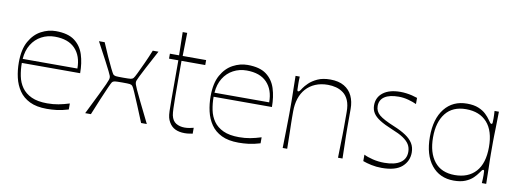

<svg xmlns="http://www.w3.org/2000/svg" viewBox="-55 -938 3400 1258"><g transform="rotate(10 1645.5 -309.0)"><path d="M287 16Q218 16 173 -6Q128 -28 102 -66Q76 -104 65 -152Q54 -200 54 -252Q54 -339 84 -392.5Q114 -446 161 -471Q208 -496 258 -496Q339 -496 383 -463Q427 -430 444.5 -375Q462 -320 462 -252H74Q74 -207 82.5 -165Q91 -123 114 -90.5Q137 -58 178 -39Q219 -20 283 -20Q323 -20 357.5 -26.5Q392 -33 430 -45V-5Q387 8 353 12Q319 16 287 16ZM439 -279Q439 -363 393 -411Q347 -459 258 -459Q210 -459 169.5 -437.5Q129 -416 104 -375.5Q79 -335 75 -279Z M540 0Q584 -89 608 -138Q632 -187 642.5 -210.5Q653 -234 655.5 -242.5Q658 -251 658 -257Q658 -263 655.5 -270Q653 -277 643 -297.5Q633 -318 610.5 -361Q588 -404 547 -480H585Q604 -435 623.5 -391.5Q643 -348 658 -318Q673 -288 677 -283Q684 -275 695.5 -273.5Q707 -272 745 -272Q783 -272 794.5 -273.5Q806 -275 813 -283Q818 -288 832.5 -318Q847 -348 867 -391.5Q887 -435 905 -480H943Q902 -404 879.5 -361Q857 -318 847 -297.5Q837 -277 834.5 -270Q832 -263 832 -257Q832 -251 834.5 -242.5Q837 -234 847.5 -210.5Q858 -187 882 -138Q906 -89 950 0H912Q889 -57 868 -107Q847 -157 832.5 -190.5Q818 -224 813 -229Q806 -237 794.5 -238.5Q783 -240 745 -240Q707 -240 695.5 -238.5Q684 -237 677 -229Q673 -224 658 -190.5Q643 -157 622 -107Q601 -57 578 0Z M1204 16Q1167 16 1141 3.5Q1115 -9 1099 -37Q1091 -51 1087 -66.5Q1083 -82 1082 -110Q1081 -138 1081 -190Q1081 -227 1081 -269.5Q1081 -312 1081 -350.5Q1081 -389 1081 -415.5Q1081 -442 1081 -447H1019V-480H1080L1077 -634H1107L1104 -480H1260V-447H1102Q1102 -421 1102 -397Q1102 -373 1102 -352Q1102 -267 1102.5 -214Q1103 -161 1104 -131.5Q1105 -102 1108 -86Q1116 -49 1140.5 -34.5Q1165 -20 1197 -20Q1214 -20 1230 -23Q1246 -26 1257 -29V10Q1250 11 1235.5 13.5Q1221 16 1204 16Z M1563 16Q1494 16 1449 -6Q1404 -28 1378 -66Q1352 -104 1341 -152Q1330 -200 1330 -252Q1330 -339 1360 -392.5Q1390 -446 1437 -471Q1484 -496 1534 -496Q1615 -496 1659 -463Q1703 -430 1720.5 -375Q1738 -320 1738 -252H1350Q1350 -207 1358.5 -165Q1367 -123 1390 -90.5Q1413 -58 1454 -39Q1495 -20 1559 -20Q1599 -20 1633.5 -26.5Q1668 -33 1706 -45V-5Q1663 8 1629 12Q1595 16 1563 16ZM1715 -279Q1715 -363 1669 -411Q1623 -459 1534 -459Q1486 -459 1445.5 -437.5Q1405 -416 1380 -375.5Q1355 -335 1351 -279Z M1854 0Q1856 -78 1856.5 -121.5Q1857 -165 1857.5 -189Q1858 -213 1858 -229.5Q1858 -246 1858 -270Q1858 -293 1858 -308.5Q1858 -324 1857.5 -342.5Q1857 -361 1856.5 -393Q1856 -425 1855 -480H1883Q1882 -464 1882 -451.5Q1882 -439 1882 -430Q1882 -400 1883 -391.5Q1884 -383 1889 -383Q1894 -383 1898.5 -387.5Q1903 -392 1913 -408Q1923 -423 1944 -443.5Q1965 -464 1999.5 -480Q2034 -496 2084 -496Q2140 -496 2176.5 -474.5Q2213 -453 2230.5 -415.5Q2248 -378 2248 -330Q2248 -286 2248 -256Q2248 -226 2248 -202Q2248 -178 2248.5 -152Q2249 -126 2250 -90.5Q2251 -55 2252 0H2222Q2223 -55 2224 -90.5Q2225 -126 2225.5 -151Q2226 -176 2226 -197Q2226 -218 2226 -243Q2226 -268 2226 -305Q2226 -352 2213 -382Q2200 -412 2178 -428.5Q2156 -445 2129.5 -452Q2103 -459 2075 -459Q2028 -459 1991.5 -443.5Q1955 -428 1930 -400Q1905 -372 1892.5 -333.5Q1880 -295 1880 -249Q1880 -224 1880 -207Q1880 -190 1880.5 -168Q1881 -146 1882 -107.5Q1883 -69 1884 0Z M2389 -7V-50Q2412 -38 2449 -29Q2486 -20 2526 -20Q2595 -20 2632 -45Q2669 -70 2669 -117Q2669 -146 2655.5 -167.5Q2642 -189 2614 -207.5Q2586 -226 2540 -244Q2486 -266 2454.5 -286Q2423 -306 2409 -328.5Q2395 -351 2395 -380Q2395 -433 2436 -464.5Q2477 -496 2551 -496Q2570 -496 2589.5 -493.5Q2609 -491 2628 -486.5Q2647 -482 2664 -476V-435Q2640 -446 2608.5 -454.5Q2577 -463 2545 -463Q2484 -463 2451.5 -441.5Q2419 -420 2419 -379Q2419 -344 2446.5 -320.5Q2474 -297 2547 -267Q2596 -247 2628 -225.5Q2660 -204 2676 -178Q2692 -152 2692 -117Q2692 -60 2649.5 -22Q2607 16 2515 16Q2479 16 2446 9Q2413 2 2389 -7Z M2994 16Q2900 16 2845.5 -52Q2791 -120 2791 -240Q2791 -360 2845.5 -428Q2900 -496 2994 -496Q3040 -496 3071 -483Q3102 -470 3121 -451.5Q3140 -433 3150 -418Q3161 -402 3165 -397.5Q3169 -393 3174 -393Q3179 -393 3180 -400.5Q3181 -408 3181 -430Q3181 -439 3180.5 -452.5Q3180 -466 3179 -480H3208Q3207 -414 3206 -376.5Q3205 -339 3204.5 -317.5Q3204 -296 3204 -280Q3204 -264 3204 -240Q3204 -216 3204 -200Q3204 -184 3204.5 -162.5Q3205 -141 3206 -103.5Q3207 -66 3208 0H3179Q3180 -14 3180.5 -28Q3181 -42 3181 -53Q3181 -73 3180 -80Q3179 -87 3174 -87Q3169 -87 3165 -82.5Q3161 -78 3150 -62Q3140 -47 3121 -28.5Q3102 -10 3071 3Q3040 16 2994 16ZM2994 -21Q3084 -21 3134 -76.5Q3184 -132 3184 -240Q3184 -348 3134 -403.5Q3084 -459 2994 -459Q2905 -459 2858.5 -400.5Q2812 -342 2812 -240Q2812 -138 2858.5 -79.5Q2905 -21 2994 -21Z"/></g></svg>

Font: Ojuju ExtraLight
Style: Regular
Weight: 200
Designer: Chisaokwu Joboson, Mirko Velimirovic
Foundry: Udi Foundry
Version: Version 1.000